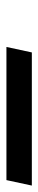

<svg xmlns="http://www.w3.org/2000/svg" viewBox="216 -246 119 597"><g transform="rotate(-90 275.5 52.5)"><path d="M14 13H428L411 92H-3Z"/></g></svg>

Font: Epunda Sans Medium
Style: Italic
Weight: 500
Italic angle: -12.0243°
Designer: Simon Atzbach
Foundry: typofactur
Version: Version 2.204; ttfautohint (v1.8.4.7-5d5b)